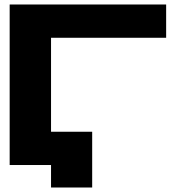

<svg xmlns="http://www.w3.org/2000/svg" viewBox="-20 -734 770 854"><path d="M23 0V-714H719V-566H207V-148H390V100H207V0Z"/></svg>

Font: Non Bureau Extended
Style: Bold
Weight: 700
Width: 7
Designer: Jona Saucedo
Foundry: Non Foundry
Version: Version 1.000; ttfautohint (v1.8.4)